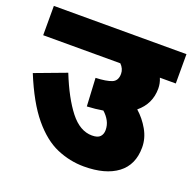

<svg xmlns="http://www.w3.org/2000/svg" viewBox="-113 -736 850 849"><g transform="rotate(20 312.0 -311.0)"><path d="M0 -622H624V-484H549Q559 -461 559 -436Q559 -364 503 -318Q536 -289 558.5 -249.5Q581 -210 581 -167Q581 -85 524.5 -42.5Q468 0 367 0Q301 0 239 -26.5Q177 -53 120.5 -121Q64 -189 14 -311L161 -366Q203 -261 250 -201Q297 -141 354 -141Q381 -141 392 -153Q403 -165 403 -184Q403 -207 392.5 -226.5Q382 -246 364 -262Q329 -256 289 -254L282 -386Q332 -388 357 -398Q382 -408 382 -441Q382 -465 363 -484H0Z"/></g></svg>

Font: Noto Sans Devanagari UI Black
Style: Regular
Weight: 900
Designer: Jelle Bosma - Monotype Design Team
Foundry: Monotype Imaging Inc.
Version: Version 2.003; ttfautohint (v1.8.4.7-5d5b)